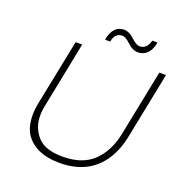

<svg xmlns="http://www.w3.org/2000/svg" viewBox="-151 -999 1075 1131"><g transform="rotate(20 386.5 -433.0)"><path d="M553 -769Q521.5 -770 490 -800Q458.5 -830 437.5 -830Q391.5 -830 381.5 -773H349.5Q365.5 -867 437.5 -867Q469.5 -866 500.5 -836Q531.5 -806 553 -806Q598 -806 613 -863H645Q641 -836.5 630 -815.5Q619 -794.5 600 -781.8Q581 -769 553 -769ZM344.5 1Q197 1 132.5 -88.5Q100 -135.5 100 -212.5Q100 -243.5 108 -286.5L191.5 -700H232.5L150 -286.5Q143 -254.5 143 -220.5Q143 -149 189.8 -94.5Q236.5 -40 349.5 -40Q472.5 -40 541.2 -106Q610 -172 633 -286.5L716 -700H758L675 -286.5Q659 -201.5 618 -137Q529.5 1 344.5 1Z"/></g></svg>

Font: Argentum Sans ExtraLight
Style: Italic
Weight: 200
Italic angle: -11°
Designer: Julieta Ulanovsky (font), Cristiano Sobral (main changes and remaster)
Foundry: Julieta Ulanovsky (font), Cristiano Sobral (main changes and remaster)
Version: Version 2.007;June 15, 2022;FontCreator 14.0.0.2814 64-bit; 